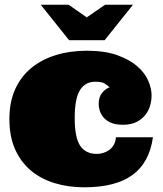

<svg xmlns="http://www.w3.org/2000/svg" viewBox="-20 -776 694 817"><path d="M384.8 -428.2Q342.8 -428.2 320.3 -392.6Q297.9 -356.9 297.9 -273.9Q297.9 -190.9 321 -156Q344.2 -121.1 392.1 -121.1Q405.8 -121.1 419.9 -125.5Q434.1 -129.9 445.6 -138.4Q457 -147 464.6 -160.4Q472.2 -173.8 473.1 -191.9H630.9Q615.2 -83 543.2 -31Q471.2 21 337.9 21Q271 21 212.9 3.4Q154.8 -14.2 111.8 -50Q68.8 -85.9 44.4 -140.4Q20 -194.8 20 -270Q20 -341.8 44.4 -396Q68.8 -450.2 113 -486.6Q157.2 -522.9 217.5 -541.5Q277.8 -560.1 350.1 -560.1Q426.8 -560.1 479.5 -541Q532.2 -522 564.7 -493.4Q597.2 -464.8 611.1 -431.9Q625 -398.9 625 -370.1Q625 -347.2 618.4 -325.2Q611.8 -303.2 596.9 -285.2Q582 -267.1 559.1 -256.1Q536.1 -245.1 502.9 -245.1Q471.2 -245.1 451.2 -254.2Q431.2 -263.2 420.2 -276.6Q409.2 -290 404.5 -304.9Q399.9 -319.8 399.9 -333Q399.9 -362.8 414.1 -380.4Q428.2 -397.9 446.8 -404.8Q436 -413.1 425 -420.7Q414.1 -428.2 384.8 -428.2ZM153.3 -755.9H272L349.1 -702.1L427.2 -755.9H545.9L425.3 -605H273.9Z"/></svg>

Font: Ultra
Style: Regular
Weight: 400
Designer: Astigmatic (AOETI)
Foundry: Astigmatic (AOETI)
Version: Version 1.001